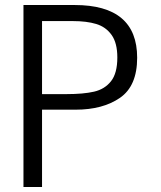

<svg xmlns="http://www.w3.org/2000/svg" viewBox="-20 -745 640 765"><path d="M73.5 -725H277.5Q526.5 -725 526.5 -515Q526.5 -402.5 458 -355.2Q389.5 -308 281.5 -308H147.5V0H73.5ZM447.5 -516Q447.5 -574 424.5 -606Q401.5 -638 363.2 -649.5Q325 -661 270.5 -661H147.5V-370H244.5Q312.5 -370 354.8 -379.8Q397 -389.5 422.2 -421.2Q447.5 -453 447.5 -516Z"/></svg>

Font: JuliaMono Light
Style: Regular
Weight: 300
Monospace: yes
Designer: cormullion
Foundry: corm
Version: Version 0.054; ttfautohint (v1.8.4)